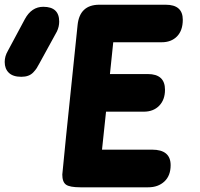

<svg xmlns="http://www.w3.org/2000/svg" viewBox="-62 -797 852 817"><path d="M268.1 -689.9Q276.9 -776.9 360.8 -776.9H643.1Q715.8 -776.9 715.8 -712.9Q715.8 -667.5 691.4 -642.3Q667 -617.2 626 -617.2H419.9L405.8 -481.9H566.9Q640.1 -481.9 640.1 -415Q640.1 -372.6 615.5 -347.2Q590.8 -321.8 549.8 -321.8H389.2L372.1 -160.2H585Q664.1 -160.2 664.1 -94.2Q664.1 -49.3 637.5 -24.7Q610.8 0 568.8 0H279.8Q234.9 0 219 -11.2Q203.1 -22.5 203.1 -54.2Q203.1 -65.4 268.1 -689.9ZM180.2 -663.1 106 -527.8Q98.6 -514.2 94 -506.8Q89.4 -499.5 80.1 -489.5Q70.8 -479.5 58.1 -474.9Q45.4 -470.2 28.8 -470.2Q-6.8 -470.2 -24.4 -487.3Q-42 -504.4 -42 -533.2Q-42 -557.6 -28.8 -580.1L43.9 -715.8Q72.3 -768.1 122.1 -768.1Q189.9 -768.1 189.9 -705.1Q189.9 -683.6 180.2 -663.1Z"/></svg>

Font: BPreplay
Style: Bold Italic
Weight: 700
Italic angle: -6°
Designer: Magenta/George Triantafyllakos
Foundry: Magenta/George Triantafyllakos
Version: Version 1.00